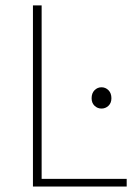

<svg xmlns="http://www.w3.org/2000/svg" viewBox="-20 -680 500 700"><path d="M100.1 0V-660.2H131.8V-27.8H441.9V0ZM314 -321.8Q314 -340.3 324.7 -351.1Q335.4 -361.8 350.1 -361.8Q364.7 -361.8 375.5 -351.1Q386.2 -340.3 386.2 -321.8Q386.2 -304.7 375.5 -294.4Q364.7 -284.2 350.1 -284.2Q335.4 -284.2 324.7 -294.4Q314 -304.7 314 -321.8Z"/></svg>

Font: Source Sans 3 ExtraLight
Style: Regular
Weight: 200
Designer: Paul D. Hunt
Foundry: Adobe
Version: Version 3.052;hotconv 1.1.0;makeotfexe 2.6.0